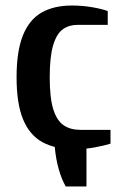

<svg xmlns="http://www.w3.org/2000/svg" viewBox="-20 -530 435 695"><path d="M218 145Q203 119 192.5 82Q182 45 178 0L293 -35V145ZM250 10Q180 10 133.5 -15.5Q87 -41 63.5 -98Q40 -155 40 -250Q40 -345 63 -402Q86 -459 130.5 -484.5Q175 -510 240 -510Q278 -510 313 -504Q348 -498 370 -490V-440H260Q230 -440 207.5 -424Q185 -408 172.5 -366.5Q160 -325 160 -250Q160 -175 173 -134Q186 -93 210.5 -76.5Q235 -60 270 -60H380V-10Q358 -3 323 3.5Q288 10 250 10Z"/></svg>

Font: Cuprum
Style: Regular
Weight: 400
Designer: Jovanny Lemonad
Foundry: Jovanny Lemonad
Version: Version 3.000